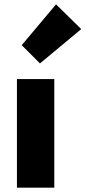

<svg xmlns="http://www.w3.org/2000/svg" viewBox="-20 -864 394 884"><path d="M58 0V-500H230V0ZM164 -572 80 -656 238 -844 354 -730Z"/></svg>

Font: Assistant ExtraLight ExtraBold
Style: Regular
Weight: 800
Version: Version 3.000